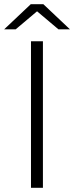

<svg xmlns="http://www.w3.org/2000/svg" viewBox="-28 -897 354 917"><path d="M120 0V-700H177V0ZM47 -757H-8L119 -877H179L306 -757H251L149 -843Z"/></svg>

Font: Montserrat-Alt1 Light
Style: Regular
Weight: 300
Designer: Differentunic
Foundry: Differentunic
Version: Version 7.222